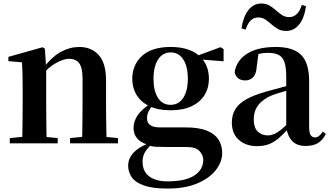

<svg xmlns="http://www.w3.org/2000/svg" viewBox="-20 -821 1890 1100"><path d="M36 0V-29.9L141.6 -40.2H204.7L310.6 -29.9V0ZM106.2 0Q107.9 -25.5 108.4 -67.4Q108.9 -109.4 109.4 -154.8Q109.9 -200.3 109.9 -234.8V-310.2Q109.9 -360 109 -393.7Q108.2 -427.5 106.2 -463.8L28.1 -470.7V-495.2L224.2 -550.4L237.2 -541.7L244.6 -428V-425.6V-234.8Q244.6 -200.3 245.1 -154.8Q245.6 -109.4 246.1 -67.4Q246.6 -25.5 247.6 0ZM381.3 0V-29.9L485.2 -40.2H547.8L655.9 -29.9V0ZM450 0Q451 -25.5 451.5 -66.9Q452 -108.4 452.5 -153.8Q453 -199.3 453 -234.8V-369.8Q453 -433.2 433.6 -458.7Q414.2 -484.2 376.2 -484.2Q345.6 -484.2 301.8 -460.5Q258.1 -436.8 212.5 -383.3L207.6 -425.7H222.9Q279.1 -497.3 329.7 -524.6Q380.3 -551.9 434.5 -551.9Q503.6 -551.9 545.5 -505.8Q587.5 -459.6 587.5 -360.5V-234.8Q587.5 -199.3 588 -153.8Q588.5 -108.4 589.3 -66.9Q590.2 -25.5 591.2 0Z M939.8 259.3Q853.7 259.3 804.2 241.5Q754.8 223.8 734.5 193.9Q714.2 164.1 714.2 128Q714.2 85.1 748.1 50.6Q781.9 16.2 850.3 -7.2L853.4 -0.8Q825.7 27 811.3 49.7Q796.9 72.4 796.9 106.1Q796.9 160.8 834.7 189.4Q872.5 218 940.1 218Q1042.2 218 1093.3 184.5Q1144.4 151 1144.4 95.5Q1144.4 68.3 1123.4 44.8Q1102.4 21.2 1047.8 21.2H932.7Q894.6 21.2 871.6 19.9Q848.7 18.5 827.4 11.6V8.1Q745.1 -15.7 745.1 -88.6Q745.1 -123.2 766.3 -157.2Q787.5 -191.1 841.2 -227.3V-236.3L860.8 -226.5Q841.3 -202.1 831.8 -184.1Q822.3 -166 822.3 -143Q822.3 -118.4 839.9 -104.7Q857.6 -91 897.8 -91H1044.1Q1119.5 -91 1165.2 -72.5Q1210.8 -54 1231.9 -21.1Q1252.9 11.8 1252.9 55.3Q1252.9 106.6 1216.4 153.4Q1180 200.2 1110 229.8Q1040 259.3 939.8 259.3ZM957.3 -189.2Q885.3 -189.2 836.3 -212.6Q787.4 -236.1 762.6 -276.7Q737.8 -317.3 737.8 -369.1Q737.8 -449.4 793.6 -500.6Q849.5 -551.9 958.1 -551.9Q1016.8 -551.9 1059.7 -536.6Q1102.6 -521.4 1128.6 -494L1132.7 -489.8Q1176.9 -443.3 1176.9 -369.1Q1176.9 -317.3 1151.9 -276.7Q1127 -236.1 1078.4 -212.6Q1029.8 -189.2 957.3 -189.2ZM957.1 -220.4Q1004.1 -220.4 1030.1 -260.8Q1056.1 -301.2 1056.1 -369.4Q1056.1 -441.2 1029.8 -481Q1003.4 -520.7 958.3 -520.7Q912 -520.7 885.8 -480.5Q859.5 -440.2 859.5 -369.1Q859.5 -300.9 884.9 -260.6Q910.3 -220.4 957.1 -220.4ZM1095.2 -482.9V-498.4H1101.2L1243.6 -550.8L1261 -539.8V-469.9Z M1451.6 16.2Q1389.2 16.2 1348.8 -19.4Q1308.3 -54.9 1308.3 -117.6Q1308.3 -161.2 1327 -193.6Q1345.7 -226.1 1390.1 -251.5Q1434.6 -277 1510.4 -297.9Q1549.8 -309.4 1599.4 -322Q1649 -334.6 1689 -344.4V-318.9Q1649 -308.9 1609 -297.6Q1568.9 -286.4 1542.1 -276.7Q1488.3 -254.9 1461.1 -220.6Q1433.8 -186.4 1433.8 -135.9Q1433.8 -90.4 1456.1 -67.9Q1478.3 -45.3 1515 -45.3Q1531.3 -45.3 1549.7 -52.6Q1568.1 -59.9 1592.4 -79.7Q1616.8 -99.4 1650.3 -135.5L1665.8 -82.4H1630.7Q1601.6 -50.6 1576.2 -28.7Q1550.7 -6.8 1521.4 4.7Q1492 16.2 1451.6 16.2ZM1731.1 15.2Q1679.6 15.2 1652.9 -14.2Q1626.2 -43.6 1619.9 -94V-96.5V-381.4Q1619.9 -434.7 1609.8 -464.5Q1599.7 -494.3 1576.6 -506.3Q1553.5 -518.3 1515 -518.3Q1489.4 -518.3 1462.3 -512.2Q1435.2 -506.1 1398.8 -491.2L1461.1 -516.3L1450.9 -439.2Q1448.3 -395.9 1429.6 -378Q1410.8 -360.2 1385.3 -360.2Q1336.1 -360.2 1324.2 -406.5Q1333.9 -473.5 1394.4 -512.7Q1454.9 -551.9 1560.1 -551.9Q1660.4 -551.9 1705.7 -505.9Q1751.1 -459.8 1751.1 -356.2V-94.8Q1751.1 -60.3 1759.8 -47Q1768.6 -33.8 1784.7 -33.8Q1796.3 -33.8 1806.3 -40.9Q1816.3 -48.1 1829.7 -67.2L1846.9 -53.4Q1829 -17.5 1801.2 -1.1Q1773.4 15.2 1731.1 15.2ZM1363.6 -658.7Q1373.1 -724.3 1402.6 -762.6Q1432.1 -801 1477.6 -801Q1503.9 -801 1522.9 -789.8Q1541.9 -778.6 1557.6 -764.6Q1576.1 -748.5 1594.4 -735.7Q1612.7 -723 1636.8 -723Q1662.8 -723 1681 -741.3Q1699.2 -759.6 1709.2 -793.3L1733.1 -785.5Q1723.7 -718.5 1694.2 -681.1Q1664.7 -643.8 1619.6 -643.8Q1591.6 -643.8 1573.1 -654.5Q1554.6 -665.1 1538.4 -678.9Q1520.2 -695.2 1502 -708.1Q1483.7 -721 1459.2 -721Q1433.2 -721 1415.4 -702.9Q1397.6 -684.9 1387.3 -651Z"/></svg>

Font: Noto Serif HK
Style: Regular
Weight: 200
Designer: Ryoko NISHIZUKA 西塚涼子 (kana & ideographs); Frank Grießhammer (Latin, Greek & Cyrillic); Wenlong ZHANG 张文龙 (bopomofo); San
Foundry: Adobe
Version: Version 2.001;hotconv 1.1.0;makeotfexe 2.6.0